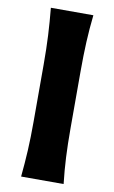

<svg xmlns="http://www.w3.org/2000/svg" viewBox="-89 -836 526 884"><g transform="rotate(10 174.0 -394.5)"><path d="M75.2 0Q81.5 -64 84.7 -123.8Q87.9 -183.6 87.9 -257.8V-524.9Q87.9 -601.1 84.7 -662.4Q81.5 -723.6 75.2 -789.1H273.9Q266.6 -723.6 263.7 -662.4Q260.7 -601.1 260.7 -524.9V-257.8Q260.7 -183.6 263.7 -123.8Q266.6 -64 273.9 0Z"/></g></svg>

Font: Pinar Bold
Style: Regular
Weight: 700
Designer: Amin Abedi
Version: Version 3.000